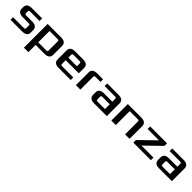

<svg xmlns="http://www.w3.org/2000/svg" viewBox="432 -2108 3946 3946"><g transform="rotate(45 2405.0 -135.0)"><path d="M55 0V-75H370Q405 -75 405 -103V-187Q405 -215 370 -215H195Q55 -215 55 -327V-368Q55 -480 195 -480H495V-405H220Q185 -405 185 -377V-318Q185 -290 220 -290H395Q535 -290 535 -178V-112Q535 0 395 0Z M655 210V-480H1045Q1185 -480 1185 -368V-112Q1185 0 1045 0H785V210ZM785 -75H1020Q1055 -75 1055 -103V-377Q1055 -405 1020 -405H785Z M1315 -112V-368Q1315 -480 1455 -480H1685Q1825 -480 1825 -368V-215H1445V-103Q1445 -75 1480 -75H1805V0H1455Q1315 0 1315 -112ZM1445 -290H1695V-377Q1695 -405 1660 -405H1480Q1445 -405 1445 -377Z M1955 0V-368Q1955 -480 2095 -480H2265V-405H2120Q2085 -405 2085 -377V0Z M2345 -112V-178Q2345 -290 2485 -290H2725V-377Q2725 -405 2690 -405H2385V-480H2715Q2855 -480 2855 -368V0H2485Q2345 0 2345 -112ZM2475 -103Q2475 -75 2510 -75H2725V-215H2510Q2475 -215 2475 -187Z M2985 0V-480H3375Q3515 -480 3515 -368V0H3385V-377Q3385 -405 3350 -405H3115V0Z M3625 0V-75L3964 -405H3635V-480H4125V-405L3786 -75H4135V0Z M4235 -112V-178Q4235 -290 4375 -290H4615V-377Q4615 -405 4580 -405H4275V-480H4605Q4745 -480 4745 -368V0H4375Q4235 0 4235 -112ZM4365 -103Q4365 -75 4400 -75H4615V-215H4400Q4365 -215 4365 -187Z"/></g></svg>

Font: Xolonium
Style: Regular
Weight: 400
Designer: Severin Meyer
Version: Version 4.2